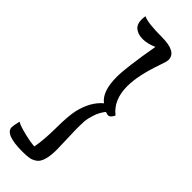

<svg xmlns="http://www.w3.org/2000/svg" viewBox="-410 -998 1151 1151"><g transform="rotate(45 166.0 -422.0)"><path d="M230 -425Q172 -468 172 -591Q172 -670 209 -882Q162 -861 122.5 -861Q83 -861 58.5 -880Q34 -899 34 -940Q34 -954 37 -970Q73 -951 196.5 -951Q320 -951 320 -882Q320 -869 304 -824Q256 -687 256 -596Q256 -480 331 -422Q316 -391 299 -391Q288 -391 275 -397Q250 -366 237.5 -327.5Q225 -289 223.5 -264.5Q222 -240 222 -197L227 -30Q227 76 188 104Q168 118 147 122Q126 126 89 126Q-60 126 -60 67Q-60 53 -50 11Q-26 25 32.5 39Q91 53 118 53Q131 -18 131.5 -118.5Q132 -219 144 -273Q168 -373 230 -425Z"/></g></svg>

Font: Paprika
Style: Regular
Weight: 400
Designer: Eduardo Rodriguez Tunni
Foundry: Eduardo Rodriguez Tunni
Version: Version 1.001